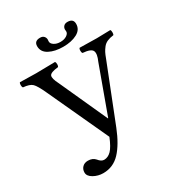

<svg xmlns="http://www.w3.org/2000/svg" viewBox="-195 -924 979 1066"><g transform="rotate(-30 295.0 -391.5)"><path d="M368.2 -762.2Q368.2 -765.1 367.7 -769.5Q367.2 -773.9 367.2 -774.9Q367.2 -787.1 375.5 -796.1Q383.8 -805.2 399.9 -805.2Q437 -805.2 437 -772Q437 -734.9 401.1 -715.8Q365.2 -696.8 312 -696.8Q258.8 -696.8 222.9 -715.8Q187 -734.9 187 -772Q187 -805.2 224.1 -805.2Q240.2 -805.2 248.5 -796.1Q256.8 -787.1 256.8 -774.9Q256.8 -773.9 256.3 -769.5Q255.9 -765.1 255.9 -762.2Q255.9 -749 272 -738.5Q288.1 -728 312 -728Q335.9 -728 352.1 -738.5Q368.2 -749 368.2 -762.2ZM104.5 -522.9Q79.1 -578.6 62.7 -594.5Q46.4 -610.4 4.9 -613.8Q0 -618.7 0 -630.4Q0 -642.1 3.9 -647Q71.8 -645 107.9 -645Q154.8 -645 229 -647Q233.9 -642.1 233.9 -630.1Q233.9 -618.2 229 -613.8Q180.2 -608.9 173.3 -592.8Q166.5 -576.7 188.5 -534.2L327.1 -229H329.1L438 -527.8Q457 -569.8 448 -589.8Q439 -609.9 387.2 -613.8Q382.3 -617.7 382.1 -629.9Q381.8 -642.1 387.2 -647Q461.4 -645 496.1 -645Q523.9 -645 584 -647Q587.9 -642.1 587.9 -630.1Q587.9 -618.2 584 -613.8Q560.1 -610.8 543.5 -603.5Q526.9 -596.2 515.6 -581.8Q504.4 -567.4 498.3 -555.4Q492.2 -543.5 483.9 -521L341.8 -161.1Q306.6 -72.3 262.2 -25.1Q217.8 22 153.8 22Q120.6 22 92.3 6.1Q64 -9.8 64 -33.2Q64 -54.2 77.4 -67.6Q90.8 -81.1 112.8 -81.1Q142.6 -81.1 159.2 -62Q176.3 -40 194.8 -40Q219.7 -40 240.5 -61Q261.2 -82 283.2 -136.2Z"/></g></svg>

Font: Linux Libertine
Style: Regular
Weight: 400
Designer: Philipp H. Poll
Foundry: Philipp H. Poll
Version: Version 5.3.0 ; ttfautohint (v0.9)